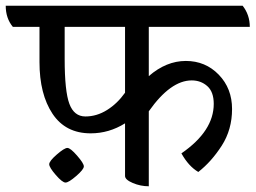

<svg xmlns="http://www.w3.org/2000/svg" viewBox="-67 -631 893 671"><path d="M453 -537V-365Q514 -418 582.5 -418Q651 -418 697.5 -370Q744 -322 744 -250Q744 -178 708 -122Q672 -66 626 -30Q592 -50 567 -95Q680 -173 680 -268Q680 -310 657.5 -330Q635 -350 603 -350Q529 -350 453 -242V20Q424 20 397 8.5Q370 -3 370 -16V-200Q314 -165 250 -165Q162 -165 116.5 -233.5Q71 -302 71 -414V-537H-22Q-47 -567 -47 -611H781Q806 -579 806 -537ZM159 -537V-425Q159 -312 175.5 -268Q192 -224 231.5 -224Q271 -224 307 -246.5Q343 -269 370 -307V-537ZM105 -57Q105 -68 131.5 -91Q158 -114 168.5 -114Q179 -114 202.5 -87Q226 -60 226 -49.5Q226 -39 199.5 -16Q173 7 162 7Q151 7 128 -19.5Q105 -46 105 -57Z"/></svg>

Font: Karma Medium
Style: Regular
Weight: 500
Designer: Joana Correia
Foundry: Indian Type Foundry
Version: Version 1.202;PS 1.0;hotconv 1.0.78;makeotf.lib2.5.61930; tt